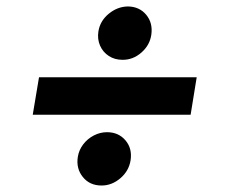

<svg xmlns="http://www.w3.org/2000/svg" viewBox="-20 -591 711 601"><path d="M595.7 -349.1 576.7 -231.9H82.5L102.1 -349.1ZM297.9 -10.3Q260.7 -10.3 239.3 -36.9Q217.8 -63.5 223.6 -100.1Q227.1 -121.6 240.5 -139.2Q253.9 -156.7 273.7 -167Q293.5 -177.2 314.9 -177.2Q351.1 -177.2 372.8 -151.6Q394.5 -126 388.7 -88.9Q383.3 -55.7 356.7 -33Q330.1 -10.3 297.9 -10.3ZM363.3 -403.8Q338.9 -403.8 320.6 -415.8Q302.2 -427.7 293.2 -448.2Q284.2 -468.8 288.1 -493.2Q293.5 -525.9 320.6 -548.1Q347.7 -570.3 380.4 -570.8Q416.5 -570.3 437.7 -544.7Q459 -519 453.6 -481.9Q448.7 -449.2 422.4 -426.3Q396 -403.3 363.3 -403.8Z"/></svg>

Font: Inter 20pt
Style: Bold Italic
Weight: 700
Italic angle: -9.3988°
Version: Version 4.001;git-66647c0bb